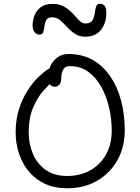

<svg xmlns="http://www.w3.org/2000/svg" viewBox="-20 -1001 754 1031"><path d="M341 10Q273 10 221.5 -14Q170 -38 135 -80Q100 -122 82 -176Q64 -230 64 -290Q64 -359 82 -415Q100 -471 127.5 -514Q155 -557 185 -586Q215 -615 239 -630Q243 -632 246 -634Q248 -639 250 -645Q263 -674 288 -692.5Q313 -711 348 -711Q422 -711 478 -679Q534 -647 572.5 -590.5Q611 -534 630.5 -459.5Q650 -385 650 -300Q650 -235 628.5 -179Q607 -123 566 -80.5Q525 -38 468.5 -14Q412 10 341 10ZM247 -549Q231 -534 213 -514Q181 -478 157.5 -422.5Q134 -367 134 -290Q134 -230 156 -176.5Q178 -123 224 -89.5Q270 -56 341 -56Q410 -56 464 -86Q518 -116 549 -171Q580 -226 580 -300Q580 -361 566 -422Q552 -483 524 -534Q496 -585 454 -615.5Q412 -646 355 -646Q329 -646 319 -627Q309 -608 309 -580Q309 -558 298.5 -546.5Q288 -535 274 -535Q265 -535 257 -540Q251 -543 247 -549ZM192 -815Q176 -815 165.5 -828.5Q155 -842 155 -864Q155 -890 165 -917Q175 -944 198.5 -962Q222 -980 263 -980Q301 -980 327 -964Q353 -948 371.5 -927.5Q390 -907 405.5 -891Q421 -875 439 -875Q461 -875 471 -885.5Q481 -896 485 -912Q489 -928 491 -944Q493 -960 498.5 -970.5Q504 -981 517 -981Q531 -981 541 -970.5Q551 -960 551 -933Q551 -876 521.5 -840Q492 -804 439 -804Q406 -804 382.5 -819.5Q359 -835 340 -856Q321 -877 302.5 -892.5Q284 -908 261 -908Q237 -908 229 -894Q221 -880 219 -861.5Q217 -843 212.5 -829Q208 -815 192 -815Z"/></svg>

Font: Shantell Sans Light Light
Style: Regular
Weight: 300
Version: Version 1.008;[ac192a2d6]